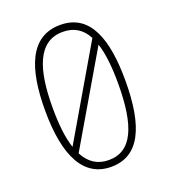

<svg xmlns="http://www.w3.org/2000/svg" viewBox="-134 -825 831 934"><g transform="rotate(-20 281.5 -358.0)"><path d="M283 9C427 9 490 -121 490 -362C490 -576 439 -725 284 -725C127 -725 73 -576 73 -359C73 -116 144 9 283 9ZM112 -359C112 -557 155 -689 284 -689C344 -689 384 -661 410 -612L138 -147C120 -200 112 -271 112 -359ZM283 -26C226 -26 183 -53 155 -107L427 -571C445 -516 452 -444 452 -361C452 -139 402 -26 283 -26Z"/></g></svg>

Font: Noto Sans Mono SemiCondensed ExtraLight
Style: Regular
Weight: 200
Width: 4
Designer: Monotype Design Team
Foundry: Monotype Imaging Inc.
Version: Version 2.014